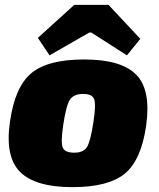

<svg xmlns="http://www.w3.org/2000/svg" viewBox="-20 -759 655 791"><path d="M558 -599 503 -531 356 -625H348L184 -531L136 -603L286 -739H427ZM327 -514Q480 -514 541.5 -451Q603 -388 582 -241Q562 -100 494.5 -44Q427 12 278 12Q126 12 63 -50.5Q0 -113 21 -257Q41 -400 108.5 -457Q176 -514 327 -514ZM323 -372Q283 -372 267.5 -347.5Q252 -323 240 -241Q230 -172 238.5 -151Q247 -130 286 -130Q324 -130 338.5 -153.5Q353 -177 365 -257Q376 -328 368 -350Q360 -372 323 -372Z"/></svg>

Font: Exo 2.0 Black
Style: Italic
Weight: 900
Italic angle: -8°
Designer: Natanael Gama
Version: Version 1.001;PS 001.001;hotconv 1.0.70;makeotf.lib2.5.58329